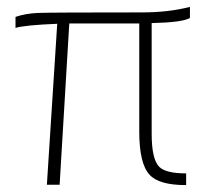

<svg xmlns="http://www.w3.org/2000/svg" viewBox="-20 -536 600 557"><path d="M520 1Q441 1 414 -29Q384 -61 384 -154V-468H181L153 0H116L146 -467Q50 -463 25 -455V-487Q54 -497 91 -498.5Q128 -500 392 -500Q469 -500 531 -516V-484Q510 -471 420 -469V-148Q420 -74 442 -52Q461 -33 520 -33Z"/></svg>

Font: Storia Sans Thin
Style: Regular
Weight: 100
Designer: Accademia di Belle Arti di Urbino and others
Foundry: Accademia di Belle Arti di Urbino and others.
Version: Version 60.001;May 25, 2020;FontCreator 12.0.0.2522 64-bit